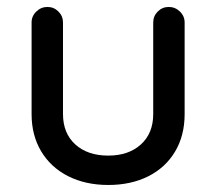

<svg xmlns="http://www.w3.org/2000/svg" viewBox="-20 -524 625 555"><path d="M71.3 -194.3V-459Q71.3 -477.5 85 -490.7Q98.6 -503.9 117.2 -503.9Q135.7 -503.9 148.9 -490.7Q162.1 -477.5 162.1 -459V-194.3Q162.1 -138.7 197.8 -106.4Q233.4 -74.2 293 -74.2Q351.6 -74.2 387.2 -106.4Q422.9 -138.7 422.9 -194.3V-459Q422.9 -477.5 436 -490.7Q449.2 -503.9 467.8 -503.9Q486.3 -503.9 500 -490.7Q513.7 -477.5 513.7 -459V-194.3Q513.7 -131.8 485.8 -85.4Q458 -39.1 408.2 -14.2Q358.4 10.7 293 10.7Q227.5 10.7 177.2 -14.6Q127 -40 99.1 -86.4Q71.3 -132.8 71.3 -194.3Z"/></svg>

Font: jf-openhuninn-2.0
Style: Regular
Weight: 400
Designer: [Kosugi Maru]
Designed by MOTOYA      

[Varela Round]
Joe Prince (Latin component); Avraham Cornfeld (Hebrew component)
Foundry: justfont CO.,LTD.
Version: 2.0